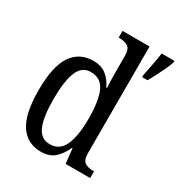

<svg xmlns="http://www.w3.org/2000/svg" viewBox="-180 -883 951 1016"><g transform="rotate(30 295.0 -375.0)"><path d="M218 10Q134 10 89.5 -56.5Q45 -123 45 -267Q45 -412 90 -479Q135 -546 220 -546Q269 -546 299.5 -521.5Q330 -497 348 -458H353Q351 -482 350.5 -510Q350 -538 350 -565V-650Q350 -695 329 -707Q308 -719 280 -719H273V-760H438V-111Q438 -66 457.5 -53.5Q477 -41 506 -41H514V0H364L354 -91H351Q331 -45 300 -17.5Q269 10 218 10ZM238 -48Q299 -48 324.5 -106Q350 -164 350 -267Q350 -374 325.5 -431Q301 -488 237 -488Q183 -488 160 -431Q137 -374 137 -266Q137 -156 160.5 -102Q184 -48 238 -48ZM485 -613Q492 -647 499.5 -685Q507 -723 512 -760H590V-750Q583 -729 570.5 -702Q558 -675 544 -648Q530 -621 518 -600H485Z"/></g></svg>

Font: Noto Serif Sinhala Condensed
Style: Regular
Weight: 400
Width: 3
Designer: Jelle Bosma - Monotype Design Team
Foundry: Monotype Imaging Inc.
Version: Version 2.007; ttfautohint (v1.8.4.7-5d5b)